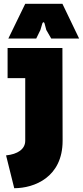

<svg xmlns="http://www.w3.org/2000/svg" viewBox="-20 -770 437 1012"><path d="M12 49 55 222C161 222 310 164 310 -28L309 -517H20V-358H113V-28C113 16 73 43 12 49ZM24 -567H171L193 -612L203 -646C206 -655 213 -655 215 -646L224 -612L250 -567H397L309 -750H113Z"/></svg>

Font: Finlandica Black
Style: Regular
Weight: 900
Designer: Niklas Ekholm, Juho Hiilivirta, Jaakko Suomalainen
Foundry: Helsinki Type Studio
Version: Version 2.000;Glyphs 3.2 (3202)